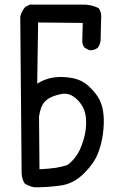

<svg xmlns="http://www.w3.org/2000/svg" viewBox="-20 -799 540 819"><path d="M127 0Q105.5 -3.9 85.9 -15.6Q74.2 -33.2 72.3 -57.6L66.4 -728.5Q72.3 -752 87.9 -769.5L107.4 -779.3H327.1Q368.2 -781.2 401.4 -763.7Q415 -744.1 411.1 -714.8L409.2 -627Q407.2 -609.4 397.5 -595.7Q381.8 -583 360.4 -585L340.8 -595.7Q329.1 -609.4 331.1 -630.9L333 -701.2L142.6 -703.1L138.7 -442.4Q173.8 -463.9 210.9 -468.8Q248 -473.6 289.6 -465.8Q331.1 -458 362.3 -427.7Q393.6 -397.5 406.2 -370.1Q418.9 -342.8 421.9 -306.6Q424.8 -270.5 418.9 -226.6Q413.1 -182.6 396.5 -141.6Q379.9 -100.6 336.9 -58.1Q293.9 -15.6 239.7 -7.8Q185.5 0 127 0ZM266.6 -94.7Q281.2 -103.5 301.3 -128.4Q321.3 -153.3 335.9 -201.2Q350.6 -249 346.7 -294.9Q342.8 -340.8 310.5 -373Q278.3 -405.3 241.7 -397.9Q205.1 -390.6 185.5 -377.4Q166 -364.3 158.2 -345.7Q150.4 -327.1 146.5 -301.8L148.4 -77.1Q191.4 -79.1 216.8 -83Q242.2 -86.9 266.6 -94.7Z"/></svg>

Font: JasonHandwriting1
Style: Regular
Weight: 400
Version: Version 1.48.20